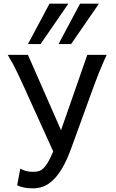

<svg xmlns="http://www.w3.org/2000/svg" viewBox="-20 -1011 631 1043"><path d="M559.1 -712.9Q533.7 -656.2 517.1 -615Q500.5 -573.7 488.3 -539.6L367.2 -206.1Q343.8 -142.1 319.3 -100.1Q294.9 -58.1 268.8 -33.2Q242.7 -8.3 215.6 2Q188.5 12.2 160.2 12.2Q132.3 12.2 110.6 7.8Q88.9 3.4 73.2 -4.4L90.3 -95.2Q103 -87.4 119.6 -82.5Q136.2 -77.6 158.2 -77.6Q174.3 -77.6 187.7 -80.6Q201.2 -83.5 213.9 -95Q226.6 -106.4 240 -128.4Q253.4 -150.4 269 -188.5L109.9 -539.6Q95.2 -572.3 73.5 -617.9Q51.8 -663.6 22 -712.9H131.8L311.5 -303.7Q320.3 -329.1 331.3 -360.4Q342.3 -391.6 354 -425.3Q365.7 -459 377.7 -493.2Q389.6 -527.3 400.9 -559.6Q427.2 -634.3 454.1 -712.9ZM351.6 -991.2 200.2 -771.5H131.8L249 -991.2ZM517.6 -991.2 366.2 -771.5H297.9L415 -991.2Z"/></svg>

Font: Andika CyrE
Style: Regular
Weight: 400
Designer: Victor Gaultney, Annie Olsen, Julie Remington, Don Collingsworth, Eric Hays, Becca Hirsbrunner
Foundry: SIL International
Version: Version 5.000